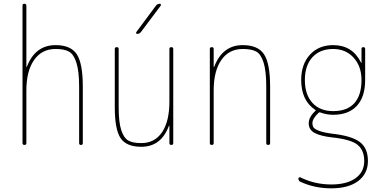

<svg xmlns="http://www.w3.org/2000/svg" viewBox="-20 -770 2040 1020"><path d="M99.6 -9.8V-740.2Q99.6 -750 109.9 -750Q120.1 -750 120.1 -740.2V-415Q120.1 -414.1 121.1 -414.1Q123 -414.1 123 -416Q167 -530.3 275.4 -530.3Q356.4 -530.3 388.2 -481.4Q419.9 -432.6 419.9 -309.6V-9.8Q419.9 0 410.2 0Q400.4 0 400.4 -9.8V-309.6Q400.4 -392.6 385.7 -437.5Q371.1 -482.4 346.2 -496.1Q321.3 -509.8 275.4 -509.8Q202.1 -509.8 161.1 -451.2Q120.1 -392.6 120.1 -290V-9.8Q120.1 0 109.9 0Q99.6 0 99.6 -9.8Z M730.5 9.8Q651.4 9.8 620.6 -36.1Q589.8 -82 589.8 -200.2V-509.8Q589.8 -519.5 600.1 -519.5Q610.4 -519.5 610.4 -509.8V-200.2Q610.4 -121.1 624 -79.1Q637.7 -37.1 661.6 -23.4Q685.5 -9.8 730.5 -9.8Q801.8 -9.8 840.8 -67.4Q879.9 -125 879.9 -230.5V-509.8Q879.9 -519.5 890.1 -519.5Q900.4 -519.5 900.4 -509.8V-9.8Q900.4 0 890.1 0Q879.9 0 879.9 -9.8V-101.6Q879.9 -102.5 878.9 -102.5Q877 -102.5 877 -100.6Q835.9 9.8 730.5 9.8ZM709 -589.8Q705.1 -589.8 703.6 -593.3Q702.1 -596.7 704.1 -599.6L808.6 -740.2Q816.4 -750 829.1 -750Q833 -750 834.5 -746.6Q835.9 -743.2 834 -740.2L728.5 -599.6Q720.7 -589.8 709 -589.8Z M1094.7 -9.8V-509.8Q1094.7 -519.5 1105 -519.5Q1115.2 -519.5 1115.2 -509.8V-415Q1115.2 -414.1 1116.2 -414.1Q1118.2 -414.1 1118.2 -416Q1162.1 -530.3 1269.5 -530.3Q1350.6 -530.3 1382.8 -481.4Q1415 -432.6 1415 -309.6V-9.8Q1415 0 1404.8 0Q1394.5 0 1394.5 -9.8V-309.6Q1394.5 -392.6 1380.4 -437.5Q1366.2 -482.4 1341.3 -496.1Q1316.4 -509.8 1269.5 -509.8Q1196.3 -509.8 1155.8 -451.2Q1115.2 -392.6 1115.2 -290V-9.8Q1115.2 0 1105 0Q1094.7 0 1094.7 -9.8Z M1750 -179.7Q1824.2 -179.7 1862.3 -221.7Q1900.4 -263.7 1900.4 -344.7Q1900.4 -418 1858.4 -463.9Q1816.4 -509.8 1750 -509.8Q1679.7 -509.8 1639.6 -465.8Q1599.6 -421.9 1599.6 -344.7Q1599.6 -267.6 1639.6 -223.6Q1679.7 -179.7 1750 -179.7ZM1575.2 195.3Q1565.4 190.4 1565.4 178.7Q1565.4 174.8 1568.4 172.9Q1571.3 170.9 1575.2 171.9Q1651.4 210 1740.2 210Q1822.3 210 1868.7 176.8Q1915 143.6 1915 85Q1915 29.3 1880.4 0Q1845.7 -29.3 1744.1 -40Q1683.6 -46.9 1651.9 -63.5Q1620.1 -80.1 1620.1 -115.2Q1620.1 -148.4 1655.3 -180.7Q1659.2 -184.6 1654.3 -186.5Q1580.1 -236.3 1580.1 -344.7Q1580.1 -428.7 1626.5 -479.5Q1672.9 -530.3 1750 -530.3Q1851.6 -530.3 1897.5 -438.5Q1897.5 -436.5 1899.4 -435.5Q1900.4 -435.5 1900.4 -436.5V-509.8Q1900.4 -519.5 1910.2 -519.5Q1919.9 -519.5 1919.9 -509.8V-344.7Q1919.9 -255.9 1876 -208Q1832 -160.2 1750 -160.2Q1714.8 -160.2 1680.7 -172.9Q1675.8 -173.8 1673.8 -171.9Q1639.6 -140.6 1639.6 -115.2Q1639.6 -102.5 1645.5 -93.3Q1651.4 -84 1675.8 -74.7Q1700.2 -65.4 1746.1 -59.6Q1849.6 -47.9 1892.1 -15.1Q1934.6 17.6 1934.6 85Q1934.6 152.3 1883.3 191.4Q1832 230.5 1740.2 230.5Q1650.4 230.5 1575.2 195.3Z"/></svg>

Font: Rounded-L Mgen+ 2m thin
Style: Regular
Weight: 100
Designer: [Source Han Sans]
Ryoko NISHIZUKA  (kana & ideographs); Paul D. Hunt (Latin, Greek & Cyrillic); Wenlong ZHANG  (bopomofo
Version: Version 1.059.20150602